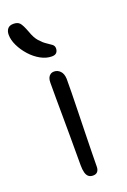

<svg xmlns="http://www.w3.org/2000/svg" viewBox="-155 -814 580 876"><g transform="rotate(-20 135.5 -376.5)"><path d="M138 11Q125 11 116.5 4.5Q108 -2 104 -16.5Q100 -31 100 -53V-194Q100 -252 99.5 -295Q99 -338 99 -375V-454Q99 -467 102.5 -476Q106 -485 113.5 -490.5Q121 -496 132 -496Q149 -496 161.5 -483Q174 -470 175 -445Q175 -422 174.5 -380Q174 -338 172.5 -286.5Q171 -235 170 -183.5Q169 -132 168 -89Q167 -46 167 -21Q167 -7 160 2Q153 11 138 11ZM147 -564Q120 -564 93 -579Q66 -594 44 -618.5Q22 -643 8.5 -671Q-5 -699 -5 -724Q-5 -742 4 -753Q13 -764 32 -764Q52 -764 62 -753.5Q72 -743 86 -706Q97 -674 112.5 -656.5Q128 -639 142.5 -629.5Q157 -620 167 -612.5Q177 -605 177 -593Q177 -580 170 -572Q163 -564 147 -564Z"/></g></svg>

Font: Shantell Sans Light Light
Style: Regular
Weight: 300
Version: Version 1.008;[ac192a2d6]